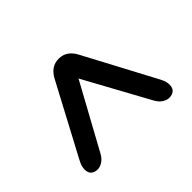

<svg xmlns="http://www.w3.org/2000/svg" viewBox="-123 -734 783 783"><g transform="rotate(45 269.0 -342.0)"><path d="M485 -136.5Q485.5 -119.5 476.5 -108.2Q467.5 -97 448 -97Q431.5 -97 415.2 -104.8Q399 -112.5 375.5 -125.5L99 -272.5Q53 -297 53 -342Q53 -387 99 -411.5L375.5 -558.5Q399 -571.5 415.2 -579.2Q431.5 -587 448 -587Q467.5 -587 476.5 -575.8Q485.5 -564.5 485 -547.5Q485 -535 476 -520.5Q467 -506 447 -495L167.5 -342L447 -189Q467 -178 476 -163.5Q485 -149 485 -136.5Z"/></g></svg>

Font: Fraunces 9pt S100 SemiBold
Style: Regular
Weight: 600
Version: Version 1.000; ttfautohint (v1.8.3)